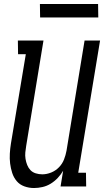

<svg xmlns="http://www.w3.org/2000/svg" viewBox="-20 -939 524 967"><path d="M151 8Q126 8 102.5 -0.5Q79 -9 64 -27Q49 -45 41.5 -68Q34 -91 31 -115.5Q28 -140 29.5 -165.5Q31 -191 35 -216L110 -666H71L70 -735H199L112 -205Q109 -188 107.5 -171.5Q106 -155 108.5 -139Q111 -123 117 -108Q123 -93 133.5 -82Q144 -71 160 -66Q176 -61 193 -61Q215 -61 237.5 -70Q260 -79 277 -96.5Q294 -114 302.5 -136Q311 -158 315 -180L406 -735H484L374 -69H413L414 0H285L298 -79Q287 -60 271 -43Q255 -26 235.5 -14Q216 -2 194 3Q172 8 151 8ZM182 -851 181 -919H474L475 -851Z"/></svg>

Font: Iosevka QP
Style: Italic
Weight: 400
Italic angle: -9°
Designer: Belleve Invis
Foundry: Belleve Invis
Version: Version 20.0.0; ttfautohint (v1.8.4)